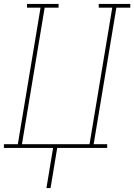

<svg xmlns="http://www.w3.org/2000/svg" viewBox="-38 -755 685 980"><path d="M199 205 233 0H-18V-19H53L169 -716H100V-735H261V-716H190L74 -19H419L535 -716H466V-735H627V-716H556L440 -19H509V0H254L220 205Z"/></svg>

Font: Iosevka Curly Slab ThEx
Style: Italic
Weight: 100
Width: 7
Italic angle: -9°
Monospace: yes
Designer: Belleve Invis
Foundry: Belleve Invis
Version: Version 11.1.0; ttfautohint (v1.8.3)